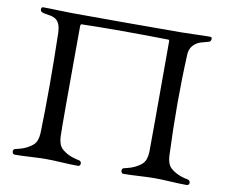

<svg xmlns="http://www.w3.org/2000/svg" viewBox="-74 -743 989 838"><g transform="rotate(10 421.0 -324.5)"><path d="M225 -109Q227 -73 244 -57Q272 -31 320 -22Q332 -20 332 -8.5Q332 3 320 3Q291 3 249 0.5Q207 -2 180 -2Q153 -2 110.5 0.5Q68 3 41 3Q35 3 32 -2.5Q29 -8 31 -14.5Q33 -21 41 -22Q89 -32 117 -57Q134 -73 136 -109Q142 -309 136 -557Q134 -595 116 -610Q105 -620 82 -623Q59 -626 51 -630Q46 -632 44.5 -637.5Q43 -643 45 -647.5Q47 -652 51 -652Q82 -652 119 -650.5Q156 -649 180 -649Q421 -648 662 -649Q687 -649 724.5 -650.5Q762 -652 792 -652Q801 -652 800 -642.5Q799 -633 792 -630Q787 -628 764.5 -622.5Q742 -617 730 -606Q708 -588 707 -557Q697 -348 707 -109Q709 -73 726 -57Q754 -31 802 -22Q810 -21 813 -14.5Q816 -8 813 -2.5Q810 3 802 3Q773 3 731 0.5Q689 -2 662 -2Q635 -2 592.5 0.5Q550 3 523 3Q517 3 514 -2.5Q511 -8 513 -14.5Q515 -21 523 -22Q571 -32 599 -57Q616 -73 618 -109Q619 -147 619 -601Q619 -608 614 -608Q395 -612 230 -608Q225 -608 225 -597Q225 -589 224.5 -470Q224 -351 224 -246.5Q224 -142 225 -109Z"/></g></svg>

Font: EB Garamond 12 All SC
Style: AllSC
Weight: 400
Version: Version 0.016 ; ttfautohint (v0.97) -l 8 -r 50 -G 200 -x 0 -